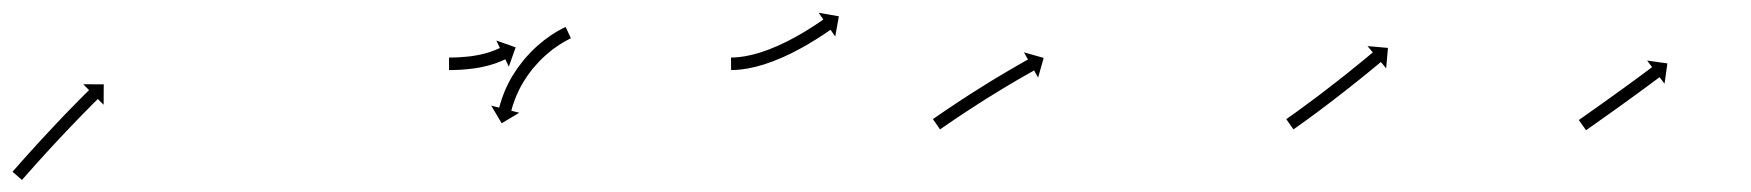

<svg xmlns="http://www.w3.org/2000/svg" viewBox="-30 -288 2800 307"><path d="M-8.6 -14.9C-9 -14.4 -9.5 -13.8 -9.9 -13.3L5.2 -0.2C5.6 -0.8 6.1 -1.3 6.5 -1.8L6.5 -1.8L6.5 -1.8C7.8 -3.2 9 -4.6 10.2 -6L10.2 -6L10.2 -6C12.1 -8.2 14.1 -10.4 16 -12.6L16 -12.6L16 -12.6C18.5 -15.4 21 -18.3 23.6 -21.1L23.5 -21.1L23.5 -21.1C26.5 -24.4 29.5 -27.7 32.5 -31.1L32.5 -31.1L32.5 -31.1C35.9 -34.8 39.2 -38.5 42.6 -42.2L42.6 -42.2L42.6 -42.2C46.2 -46.1 49.8 -50 53.4 -54L53.4 -54L53.4 -54C57.2 -58 60.9 -62.1 64.7 -66.1L64.7 -66.1L64.7 -66.1C68.4 -70.1 72.2 -74.1 76 -78.1L76 -78.1L76 -78.1C79.7 -82 83.4 -85.9 87.1 -89.7L87.1 -89.7L87.1 -89.7C90.5 -93.3 94 -96.9 97.5 -100.5L97.5 -100.5L97.5 -100.5C100.6 -103.7 103.7 -106.9 106.9 -110.1L106.9 -110.1L106.9 -110.1C109.5 -112.8 112.2 -115.5 114.9 -118.2L114.8 -118.2L114.8 -118.2C116.9 -120.2 119 -122.3 121 -124.4L121 -124.3L121 -124.3C122.4 -125.7 123.7 -127 125 -128.3C125.5 -128.8 126 -129.3 126.5 -129.7L135.7 -120.4L135.9 -153.1L103.1 -153.3L112.4 -143.9C111.9 -143.5 111.4 -143 111 -142.5C109.6 -141.2 108.3 -139.9 106.9 -138.5L106.9 -138.5L106.9 -138.5C104.8 -136.4 102.8 -134.4 100.7 -132.3L100.7 -132.3L100.7 -132.3C98 -129.6 95.3 -126.8 92.6 -124.1L92.6 -124.1L92.6 -124.1C89.4 -120.9 86.3 -117.7 83.1 -114.4L83.1 -114.4L83.1 -114.4C79.6 -110.8 76.1 -107.2 72.6 -103.6L72.6 -103.6L72.6 -103.6C68.9 -99.7 65.2 -95.8 61.5 -91.9L61.5 -91.9L61.5 -91.9C57.7 -87.8 53.9 -83.8 50.1 -79.7L50.1 -79.7L50.1 -79.7C46.3 -75.7 42.5 -71.6 38.7 -67.5L38.7 -67.5L38.7 -67.5C35.1 -63.6 31.4 -59.6 27.8 -55.7L27.8 -55.6L27.8 -55.6C24.4 -51.9 21 -48.2 17.7 -44.5L17.7 -44.5L17.7 -44.5C14.6 -41.1 11.6 -37.8 8.6 -34.4L8.6 -34.4L8.6 -34.4C6.1 -31.5 3.6 -28.7 1 -25.9L1 -25.8L1 -25.8C-0.9 -23.6 -2.9 -21.4 -4.8 -19.2L-4.8 -19.2L-4.8 -19.2C-6.1 -17.8 -7.3 -16.3 -8.6 -14.9L-8.6 -14.9Z M689 -196C688.6 -196 688.3 -196 688 -196L688 -176C688.3 -176 688.7 -176 689 -176L689 -176L689.1 -176C690 -176 691 -176 692 -176L692 -176L692 -176C693.5 -176 695.1 -176.1 696.6 -176.1C696.6 -176.1 696.6 -176.1 696.6 -176.1C696.6 -176.1 696.6 -176.1 696.6 -176.1C698.6 -176.2 700.6 -176.2 702.5 -176.3C702.5 -176.3 702.5 -176.3 702.6 -176.3C702.6 -176.3 702.6 -176.3 702.6 -176.3C704.9 -176.4 707.2 -176.6 709.6 -176.7C709.6 -176.7 709.6 -176.7 709.6 -176.7C709.6 -176.7 709.6 -176.7 709.6 -176.7C712.2 -176.9 714.8 -177.1 717.4 -177.4C717.4 -177.4 717.4 -177.4 717.4 -177.4C717.4 -177.4 717.5 -177.4 717.5 -177.4C720.2 -177.6 722.9 -178 725.7 -178.3C725.7 -178.3 725.7 -178.3 725.7 -178.3C725.8 -178.3 725.8 -178.3 725.8 -178.3C728.6 -178.7 731.4 -179.1 734.2 -179.6C734.2 -179.6 734.2 -179.6 734.3 -179.6C734.3 -179.6 734.3 -179.6 734.3 -179.6C737.1 -180.1 739.9 -180.7 742.6 -181.2C742.6 -181.2 742.7 -181.3 742.7 -181.3C742.8 -181.3 742.8 -181.3 742.8 -181.3C745.4 -181.9 748.1 -182.5 750.7 -183.2C750.7 -183.2 750.8 -183.2 750.8 -183.2C750.8 -183.2 750.9 -183.2 750.9 -183.2C753.3 -183.9 755.7 -184.6 758.2 -185.4C758.2 -185.4 758.2 -185.4 758.2 -185.4C758.3 -185.4 758.3 -185.4 758.3 -185.4C760.5 -186.1 762.6 -186.9 764.7 -187.6C764.7 -187.6 764.8 -187.7 764.8 -187.7C764.8 -187.7 764.9 -187.7 764.9 -187.7C766.6 -188.4 768.4 -189.1 770.2 -189.8C770.2 -189.8 770.2 -189.8 770.2 -189.8C770.3 -189.8 770.3 -189.8 770.3 -189.8C771.7 -190.4 773 -191 774.4 -191.6C774.4 -191.6 774.4 -191.6 774.4 -191.6C774.4 -191.6 774.4 -191.6 774.4 -191.6C775.3 -192 776.2 -192.4 777 -192.8C777 -192.8 777 -192.8 777 -192.8C777 -192.8 777 -192.8 777 -192.8C777.3 -193 777.6 -193.1 777.9 -193.3L783.6 -181.4L794.5 -212.3L763.6 -223.2L769.3 -211.3C769 -211.1 768.7 -211 768.4 -210.9C768.4 -210.9 768.4 -210.9 768.4 -210.9C768.5 -210.9 768.5 -210.9 768.5 -210.9C767.7 -210.5 766.9 -210.2 766.1 -209.8C766.1 -209.8 766.1 -209.8 766.2 -209.8C766.2 -209.8 766.2 -209.9 766.2 -209.9C765 -209.3 763.8 -208.8 762.5 -208.3C762.5 -208.3 762.6 -208.3 762.6 -208.3C762.6 -208.3 762.6 -208.3 762.6 -208.3C761 -207.6 759.4 -207 757.8 -206.4C757.8 -206.4 757.8 -206.4 757.9 -206.4C757.9 -206.4 757.9 -206.5 757.9 -206.5C756 -205.7 754 -205.1 752.1 -204.4C752.1 -204.4 752.1 -204.4 752.1 -204.5C752.2 -204.5 752.2 -204.5 752.2 -204.5C750 -203.8 747.8 -203.1 745.5 -202.5C745.5 -202.5 745.6 -202.5 745.6 -202.5C745.6 -202.5 745.7 -202.6 745.7 -202.6C743.3 -201.9 740.8 -201.3 738.4 -200.8C738.4 -200.8 738.4 -200.8 738.4 -200.8C738.5 -200.8 738.5 -200.8 738.5 -200.8C735.9 -200.3 733.4 -199.8 730.8 -199.3C730.8 -199.3 730.8 -199.3 730.9 -199.3C730.9 -199.3 730.9 -199.3 730.9 -199.3C728.3 -198.9 725.7 -198.5 723.1 -198.1C723.1 -198.1 723.1 -198.1 723.1 -198.1C723.1 -198.1 723.2 -198.1 723.2 -198.1C720.6 -197.8 718 -197.5 715.4 -197.3C715.4 -197.3 715.5 -197.3 715.5 -197.3C715.5 -197.3 715.5 -197.3 715.5 -197.3C713.1 -197 710.6 -196.8 708.2 -196.7C708.2 -196.7 708.2 -196.7 708.2 -196.7C708.3 -196.7 708.3 -196.7 708.3 -196.7C706.1 -196.5 703.9 -196.4 701.6 -196.3C701.6 -196.3 701.7 -196.3 701.7 -196.3C701.7 -196.3 701.7 -196.3 701.7 -196.3C699.8 -196.2 697.9 -196.2 696.1 -196.1C696.1 -196.1 696.1 -196.1 696.1 -196.1C696.1 -196.1 696.1 -196.1 696.1 -196.1C694.7 -196.1 693.2 -196 691.7 -196L691.8 -196L691.8 -196C690.8 -196 689.9 -196 688.9 -196L689 -196ZM881.3 -226.1C881.9 -226.3 882.4 -226.6 882.9 -226.8L874.4 -244.9C873.9 -244.7 873.3 -244.4 872.8 -244.1C872.8 -244.1 872.8 -244.1 872.7 -244.1C872.7 -244.1 872.7 -244.1 872.7 -244.1C871.1 -243.3 869.5 -242.5 867.9 -241.7C867.9 -241.7 867.9 -241.7 867.9 -241.7C867.8 -241.7 867.8 -241.6 867.8 -241.6C865.4 -240.3 862.9 -239 860.5 -237.6C860.5 -237.6 860.5 -237.6 860.5 -237.6C860.4 -237.5 860.4 -237.5 860.4 -237.5C857.3 -235.7 854.2 -233.7 851.2 -231.8C851.2 -231.8 851.2 -231.7 851.1 -231.7C851.1 -231.7 851 -231.6 851 -231.6C847.5 -229.2 844 -226.7 840.6 -224.1C840.6 -224.1 840.6 -224.1 840.5 -224.1C840.5 -224 840.4 -224 840.4 -224C836.7 -221 833 -218 829.4 -214.8C829.4 -214.8 829.3 -214.8 829.3 -214.7C829.2 -214.7 829.2 -214.7 829.2 -214.7C825.4 -211.2 821.7 -207.7 818.1 -204C818.1 -204 818.1 -204 818 -203.9C818 -203.9 817.9 -203.8 817.9 -203.8C814.3 -200 810.8 -196.1 807.4 -192C807.4 -192 807.3 -192 807.3 -191.9C807.2 -191.9 807.2 -191.8 807.2 -191.8C803.9 -187.7 800.7 -183.5 797.6 -179.2C797.6 -179.2 797.5 -179.2 797.5 -179.1C797.4 -179.1 797.4 -179 797.4 -179C794.5 -174.8 791.7 -170.5 789.1 -166.2C789.1 -166.2 789 -166.1 789 -166C789 -166 788.9 -165.9 788.9 -165.9C786.5 -161.8 784.3 -157.6 782.1 -153.3C782.1 -153.3 782.1 -153.3 782 -153.2C782 -153.2 782 -153.1 782 -153.1C780.1 -149.3 778.3 -145.4 776.7 -141.5C776.7 -141.5 776.6 -141.4 776.6 -141.4C776.6 -141.3 776.6 -141.3 776.6 -141.3C775.2 -137.9 774 -134.5 772.8 -131.1C772.8 -131.1 772.7 -131.1 772.7 -131.1C772.7 -131 772.7 -131 772.7 -131C771.8 -128.3 771 -125.7 770.2 -123C770.2 -123 770.1 -123 770.1 -123C770.1 -122.9 770.1 -122.9 770.1 -122.9C769.6 -121.2 769.1 -119.5 768.7 -117.7C768.7 -117.7 768.7 -117.7 768.7 -117.7C768.7 -117.7 768.7 -117.7 768.7 -117.7C768.5 -117.1 768.3 -116.5 768.2 -115.9L755.4 -119.1L772.2 -90.9L800.3 -107.7L787.6 -110.9C787.7 -111.5 787.9 -112.1 788 -112.7C788 -112.7 788 -112.6 788 -112.6C788 -112.6 788 -112.6 788 -112.6C788.4 -114.2 788.9 -115.8 789.3 -117.4C789.3 -117.4 789.3 -117.3 789.3 -117.3C789.3 -117.3 789.3 -117.3 789.3 -117.3C790 -119.7 790.8 -122.2 791.7 -124.6C791.7 -124.6 791.6 -124.6 791.6 -124.5C791.6 -124.5 791.6 -124.4 791.6 -124.4C792.7 -127.6 793.9 -130.7 795.2 -133.8C795.2 -133.8 795.1 -133.8 795.1 -133.7C795.1 -133.7 795.1 -133.6 795.1 -133.6C796.6 -137.3 798.3 -140.9 800 -144.5C800 -144.5 800 -144.4 799.9 -144.3C799.9 -144.3 799.9 -144.2 799.9 -144.2C801.9 -148.2 804 -152.1 806.3 -155.9C806.3 -155.9 806.2 -155.9 806.2 -155.8C806.2 -155.8 806.1 -155.7 806.1 -155.7C808.6 -159.8 811.2 -163.8 813.9 -167.7C813.9 -167.7 813.9 -167.7 813.8 -167.6C813.8 -167.6 813.7 -167.5 813.7 -167.5C816.6 -171.5 819.6 -175.4 822.7 -179.3C822.7 -179.3 822.7 -179.2 822.7 -179.2C822.6 -179.1 822.6 -179.1 822.6 -179.1C825.8 -182.8 829.1 -186.5 832.5 -190.1C832.5 -190.1 832.4 -190.1 832.4 -190C832.4 -190 832.3 -189.9 832.3 -189.9C835.7 -193.3 839.1 -196.7 842.7 -199.9C842.7 -199.9 842.6 -199.8 842.6 -199.8C842.5 -199.8 842.5 -199.7 842.5 -199.7C845.9 -202.7 849.3 -205.5 852.8 -208.3C852.8 -208.3 852.8 -208.3 852.7 -208.2C852.7 -208.2 852.6 -208.2 852.6 -208.2C855.8 -210.6 859.1 -212.9 862.4 -215.1C862.4 -215.1 862.3 -215.1 862.3 -215.1C862.2 -215.1 862.2 -215 862.2 -215C865 -216.9 867.8 -218.6 870.7 -220.4C870.7 -220.4 870.6 -220.3 870.6 -220.3C870.5 -220.3 870.5 -220.3 870.5 -220.3C872.7 -221.5 874.9 -222.8 877.2 -224C877.2 -224 877.2 -224 877.1 -223.9C877.1 -223.9 877.1 -223.9 877.1 -223.9C878.5 -224.7 880 -225.4 881.4 -226.1C881.4 -226.1 881.4 -226.1 881.4 -226.1C881.4 -226.1 881.3 -226.1 881.3 -226.1Z M1140.6 -196C1140.1 -196 1139.5 -196 1138.9 -196L1139 -176C1139.6 -176 1140.3 -176 1140.9 -176C1140.9 -176 1140.9 -176 1140.9 -176C1140.9 -176 1141 -176 1141 -176C1142.7 -176.1 1144.5 -176.1 1146.2 -176.2C1146.2 -176.2 1146.3 -176.2 1146.3 -176.2C1146.4 -176.2 1146.4 -176.2 1146.4 -176.2C1149.2 -176.4 1151.9 -176.6 1154.6 -176.9C1154.6 -176.9 1154.7 -176.9 1154.7 -176.9C1154.8 -176.9 1154.8 -176.9 1154.8 -176.9C1158.4 -177.4 1162 -177.9 1165.5 -178.5C1165.5 -178.5 1165.6 -178.5 1165.6 -178.5C1165.7 -178.5 1165.7 -178.5 1165.7 -178.5C1169.9 -179.3 1174.1 -180.2 1178.3 -181.2C1178.3 -181.2 1178.3 -181.2 1178.4 -181.2C1178.4 -181.3 1178.5 -181.3 1178.5 -181.3C1183.1 -182.5 1187.8 -183.8 1192.4 -185.2C1192.4 -185.2 1192.4 -185.2 1192.5 -185.2C1192.5 -185.3 1192.5 -185.3 1192.5 -185.3C1197.5 -186.9 1202.3 -188.6 1207.2 -190.4C1207.2 -190.4 1207.2 -190.4 1207.3 -190.5C1207.3 -190.5 1207.3 -190.5 1207.3 -190.5C1212.3 -192.5 1217.3 -194.5 1222.2 -196.7C1222.2 -196.7 1222.2 -196.7 1222.3 -196.7C1222.3 -196.7 1222.3 -196.7 1222.3 -196.7C1227.2 -199 1232.1 -201.3 1236.9 -203.6C1236.9 -203.6 1236.9 -203.6 1237 -203.7C1237 -203.7 1237 -203.7 1237 -203.7C1241.7 -206.1 1246.3 -208.5 1250.9 -211C1250.9 -211 1250.9 -211 1251 -211C1251 -211 1251 -211 1251 -211C1255.3 -213.4 1259.5 -215.8 1263.8 -218.3C1263.8 -218.3 1263.8 -218.3 1263.8 -218.3C1263.8 -218.4 1263.8 -218.4 1263.8 -218.4C1267.6 -220.6 1271.4 -222.9 1275.1 -225.2C1275.1 -225.2 1275.1 -225.2 1275.1 -225.3C1275.1 -225.3 1275.2 -225.3 1275.2 -225.3C1278.3 -227.3 1281.4 -229.3 1284.5 -231.3C1284.5 -231.3 1284.5 -231.3 1284.6 -231.3C1284.6 -231.3 1284.6 -231.3 1284.6 -231.3C1287 -232.9 1289.4 -234.5 1291.7 -236.1L1291.8 -236.1L1291.8 -236.1C1293.3 -237.2 1294.8 -238.2 1296.3 -239.3L1296.3 -239.3L1296.4 -239.3C1296.9 -239.7 1297.4 -240 1298 -240.4L1305.5 -229.6L1311.3 -261.9L1279 -267.6L1286.5 -256.8C1286 -256.4 1285.5 -256.1 1284.9 -255.7L1285 -255.7L1285 -255.7C1283.5 -254.7 1282 -253.7 1280.5 -252.7L1280.5 -252.7L1280.5 -252.7C1278.2 -251.1 1275.9 -249.6 1273.5 -248C1273.5 -248 1273.6 -248 1273.6 -248C1273.6 -248 1273.6 -248 1273.6 -248C1270.6 -246.1 1267.5 -244.1 1264.4 -242.2C1264.4 -242.2 1264.5 -242.2 1264.5 -242.2C1264.5 -242.2 1264.5 -242.2 1264.5 -242.2C1260.9 -239.9 1257.2 -237.7 1253.6 -235.5C1253.6 -235.5 1253.6 -235.5 1253.6 -235.5C1253.6 -235.6 1253.7 -235.6 1253.7 -235.6C1249.6 -233.2 1245.4 -230.8 1241.3 -228.5C1241.3 -228.5 1241.3 -228.5 1241.3 -228.5C1241.4 -228.5 1241.4 -228.6 1241.4 -228.6C1236.9 -226.2 1232.5 -223.8 1228 -221.5C1228 -221.5 1228 -221.5 1228 -221.5C1228.1 -221.6 1228.1 -221.6 1228.1 -221.6C1223.4 -219.3 1218.8 -217.1 1214 -214.9C1214 -214.9 1214.1 -214.9 1214.1 -215C1214.2 -215 1214.2 -215 1214.2 -215C1209.5 -212.9 1204.8 -211 1200 -209.1C1200 -209.1 1200 -209.1 1200.1 -209.1C1200.1 -209.1 1200.2 -209.2 1200.2 -209.2C1195.6 -207.4 1190.9 -205.8 1186.3 -204.3C1186.3 -204.3 1186.3 -204.3 1186.4 -204.3C1186.4 -204.3 1186.5 -204.3 1186.5 -204.3C1182.2 -203 1177.8 -201.8 1173.4 -200.6C1173.4 -200.6 1173.5 -200.6 1173.6 -200.6C1173.6 -200.7 1173.7 -200.7 1173.7 -200.7C1169.8 -199.8 1165.9 -198.9 1162 -198.2C1162 -198.2 1162 -198.2 1162.1 -198.2C1162.2 -198.2 1162.2 -198.2 1162.2 -198.2C1159 -197.7 1155.7 -197.2 1152.4 -196.8C1152.4 -196.8 1152.5 -196.8 1152.5 -196.8C1152.6 -196.8 1152.6 -196.8 1152.6 -196.8C1150.1 -196.6 1147.6 -196.3 1145.1 -196.2C1145.1 -196.2 1145.2 -196.2 1145.2 -196.2C1145.3 -196.2 1145.3 -196.2 1145.3 -196.2C1143.7 -196.1 1142.1 -196 1140.5 -196C1140.5 -196 1140.6 -196 1140.6 -196C1140.6 -196 1140.6 -196 1140.6 -196Z M1463.3 -98.7C1462.8 -98.3 1462.2 -97.9 1461.7 -97.5L1473.1 -81.1C1473.7 -81.5 1474.2 -81.9 1474.8 -82.2C1476.3 -83.3 1477.9 -84.4 1479.4 -85.5L1479.4 -85.5L1479.4 -85.4C1481.8 -87.1 1484.2 -88.8 1486.6 -90.4L1486.6 -90.4L1486.6 -90.4C1489.7 -92.5 1492.9 -94.7 1496 -96.8L1496 -96.8L1496 -96.8C1499.7 -99.3 1503.4 -101.8 1507.2 -104.3L1507.2 -104.3L1507.2 -104.3C1511.3 -107 1515.5 -109.8 1519.7 -112.5L1519.7 -112.5L1519.7 -112.5C1524.2 -115.4 1528.7 -118.3 1533.2 -121.2L1533.1 -121.2L1533.1 -121.2C1537.8 -124.2 1542.5 -127.1 1547.1 -130.1L1547.1 -130.1L1547.1 -130.1C1551.8 -133 1556.5 -135.9 1561.2 -138.8L1561.2 -138.8L1561.2 -138.8C1565.7 -141.6 1570.3 -144.4 1574.9 -147.2L1574.9 -147.2L1574.9 -147.2C1579.2 -149.7 1583.5 -152.3 1587.8 -154.9L1587.8 -154.9L1587.7 -154.8C1591.6 -157.1 1595.5 -159.4 1599.4 -161.7L1599.3 -161.6L1599.3 -161.6C1602.6 -163.5 1605.9 -165.4 1609.2 -167.3L1609.2 -167.3L1609.2 -167.3C1611.7 -168.8 1614.3 -170.2 1616.8 -171.6L1616.8 -171.6L1616.8 -171.6C1618.4 -172.6 1620.1 -173.5 1621.7 -174.4C1622.3 -174.7 1622.9 -175.1 1623.5 -175.4L1629.9 -163.9L1638.8 -195.4L1607.3 -204.3L1613.7 -192.8C1613.1 -192.5 1612.5 -192.2 1611.9 -191.9C1610.3 -190.9 1608.6 -190 1607 -189.1L1607 -189.1L1607 -189.1C1604.4 -187.6 1601.8 -186.1 1599.3 -184.7L1599.3 -184.7L1599.2 -184.7C1595.9 -182.8 1592.6 -180.9 1589.3 -178.9L1589.3 -178.9L1589.3 -178.9C1585.4 -176.7 1581.5 -174.4 1577.6 -172.1L1577.6 -172.1L1577.6 -172.1C1573.2 -169.5 1568.9 -166.9 1564.6 -164.3L1564.6 -164.3L1564.5 -164.3C1559.9 -161.5 1555.3 -158.7 1550.7 -155.9L1550.7 -155.9L1550.7 -155.9C1546 -152.9 1541.2 -150 1536.5 -147L1536.5 -147L1536.5 -147C1531.8 -144.1 1527.1 -141.1 1522.4 -138.1L1522.4 -138.1L1522.3 -138.1C1517.8 -135.1 1513.3 -132.2 1508.8 -129.3L1508.8 -129.3L1508.7 -129.3C1504.5 -126.5 1500.3 -123.7 1496.1 -120.9L1496.1 -120.9L1496.1 -120.9C1492.3 -118.4 1488.6 -115.9 1484.8 -113.4L1484.8 -113.4L1484.8 -113.4C1481.6 -111.2 1478.5 -109.1 1475.3 -106.9L1475.3 -106.9L1475.3 -106.9C1472.9 -105.2 1470.5 -103.6 1468 -101.9L1468 -101.9L1468 -101.9C1466.5 -100.8 1464.9 -99.7 1463.3 -98.7Z M2028.3 -98.6C2027.8 -98.3 2027.3 -97.9 2026.7 -97.5L2038.2 -81.1C2038.7 -81.5 2039.2 -81.9 2039.8 -82.2L2039.8 -82.2L2039.8 -82.2C2041.3 -83.3 2042.8 -84.4 2044.3 -85.4L2044.3 -85.4L2044.4 -85.5C2046.7 -87.1 2049.1 -88.8 2051.4 -90.5L2051.4 -90.5L2051.4 -90.5C2054.5 -92.7 2057.5 -94.9 2060.6 -97.1L2060.6 -97.1L2060.6 -97.1C2064.2 -99.7 2067.8 -102.3 2071.3 -105L2071.3 -105L2071.4 -105C2075.3 -108 2079.3 -110.9 2083.3 -113.9L2083.3 -113.9L2083.3 -113.9C2087.6 -117.1 2091.8 -120.3 2096 -123.5L2096 -123.5L2096 -123.5C2100.4 -126.9 2104.7 -130.2 2109.1 -133.6L2109.1 -133.6L2109.1 -133.6C2113.4 -136.9 2117.8 -140.3 2122.1 -143.7L2122.1 -143.7L2122.1 -143.7C2126.3 -147 2130.4 -150.3 2134.6 -153.6L2134.6 -153.6L2134.6 -153.6C2138.5 -156.7 2142.4 -159.8 2146.3 -162.9L2146.3 -162.9L2146.3 -162.9C2149.7 -165.7 2153.2 -168.5 2156.6 -171.3L2156.6 -171.3L2156.7 -171.3C2159.6 -173.7 2162.5 -176.1 2165.4 -178.5L2165.4 -178.5L2165.4 -178.5C2167.6 -180.3 2169.9 -182.2 2172.1 -184L2172.1 -184L2172.1 -184C2173.5 -185.2 2175 -186.4 2176.4 -187.6C2176.9 -188 2177.4 -188.5 2177.9 -188.9L2186.4 -178.8L2189.3 -211.4L2156.6 -214.3L2165.1 -204.2C2164.6 -203.8 2164.1 -203.4 2163.6 -203C2162.2 -201.8 2160.7 -200.6 2159.3 -199.4L2159.3 -199.4L2159.3 -199.4C2157.1 -197.6 2154.9 -195.7 2152.7 -193.9L2152.7 -193.9L2152.7 -193.9C2149.8 -191.5 2146.9 -189.2 2144 -186.8L2144 -186.8L2144 -186.8C2140.6 -184 2137.2 -181.3 2133.7 -178.5L2133.7 -178.5L2133.7 -178.5C2129.9 -175.4 2126 -172.3 2122.2 -169.2L2122.2 -169.2L2122.2 -169.2C2118 -166 2113.9 -162.7 2109.7 -159.4L2109.7 -159.4L2109.8 -159.4C2105.5 -156.1 2101.2 -152.7 2096.8 -149.4L2096.9 -149.4L2096.9 -149.4C2092.5 -146.1 2088.2 -142.7 2083.9 -139.4L2083.9 -139.4L2083.9 -139.4C2079.7 -136.3 2075.5 -133.1 2071.3 -129.9L2071.3 -129.9L2071.3 -129.9C2067.4 -127 2063.4 -124 2059.4 -121.1L2059.5 -121.1L2059.5 -121.1C2055.9 -118.5 2052.4 -115.9 2048.8 -113.3L2048.8 -113.3L2048.8 -113.3C2045.8 -111.1 2042.8 -108.9 2039.8 -106.7L2039.8 -106.7L2039.8 -106.8C2037.5 -105.1 2035.1 -103.4 2032.8 -101.8L2032.8 -101.8L2032.8 -101.8C2031.3 -100.7 2029.8 -99.7 2028.3 -98.6L2028.3 -98.6Z M2495.8 -97C2495.4 -96.7 2495 -96.4 2494.5 -96L2506.1 -79.7C2506.5 -80.1 2507 -80.4 2507.4 -80.7C2508.7 -81.6 2509.9 -82.5 2511.2 -83.4C2513.1 -84.7 2515.1 -86.1 2517 -87.5C2519.5 -89.3 2522.1 -91.1 2524.6 -92.9C2527.6 -95 2530.6 -97.1 2533.5 -99.2C2536.9 -101.6 2540.2 -104 2543.5 -106.3C2547.1 -108.9 2550.6 -111.4 2554.2 -113.9C2557.8 -116.6 2561.5 -119.2 2565.2 -121.8C2568.8 -124.4 2572.5 -127.1 2576.1 -129.7L2576.1 -129.7L2576.1 -129.7C2579.7 -132.3 2583.2 -134.8 2586.7 -137.4L2586.7 -137.4L2586.7 -137.4C2590 -139.8 2593.3 -142.2 2596.6 -144.6L2596.6 -144.6L2596.6 -144.6C2599.6 -146.8 2602.5 -149 2605.4 -151.1L2605.4 -151.1L2605.4 -151.1C2607.9 -153 2610.4 -154.8 2612.9 -156.7C2614.8 -158.1 2616.7 -159.5 2618.6 -160.9C2619.8 -161.8 2621.1 -162.8 2622.3 -163.7C2622.7 -164 2623.2 -164.3 2623.6 -164.6L2631.5 -154.1L2636.1 -186.6L2603.7 -191.2L2611.6 -180.6C2611.2 -180.3 2610.7 -180 2610.3 -179.7C2609.1 -178.8 2607.9 -177.8 2606.6 -176.9C2604.7 -175.5 2602.9 -174.1 2601 -172.7C2598.5 -170.9 2596 -169 2593.6 -167.2L2593.6 -167.2L2593.6 -167.2C2590.6 -165.1 2587.7 -162.9 2584.8 -160.8L2584.8 -160.8L2584.8 -160.8C2581.5 -158.4 2578.2 -156 2575 -153.6L2575 -153.6L2575 -153.6C2571.4 -151 2567.9 -148.5 2564.4 -145.9L2564.4 -145.9L2564.4 -145.9C2560.8 -143.3 2557.1 -140.7 2553.5 -138.1C2549.8 -135.4 2546.2 -132.8 2542.6 -130.2C2539 -127.7 2535.5 -125.1 2531.9 -122.6C2528.6 -120.2 2525.3 -117.9 2522 -115.5C2519 -113.4 2516 -111.3 2513 -109.2C2510.5 -107.4 2508 -105.6 2505.5 -103.8C2503.5 -102.4 2501.6 -101 2499.6 -99.7C2498.4 -98.8 2497.1 -97.9 2495.8 -97Z"/></svg>

Font: FRB American Cursive Just Arrows Semibold
Style: Italic
Weight: 600
Italic angle: -25°
Version: Version 2.0;Modular Font Editor K font №1